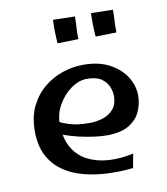

<svg xmlns="http://www.w3.org/2000/svg" viewBox="-77 -725 691 795"><g transform="rotate(-10 268.5 -327.0)"><path d="M419 2Q365 8 311 5.5Q257 3 209 -10Q161 -23 124 -49.5Q87 -76 66 -117.5Q45 -159 45 -219Q45 -279 66.5 -323Q88 -367 123.5 -396.5Q159 -426 202.5 -440.5Q246 -455 290 -455Q357 -455 402.5 -429.5Q448 -404 470.5 -366Q493 -328 492 -288Q492 -255 477.5 -223Q463 -191 429 -170.5Q395 -150 335 -150Q314 -150 283.5 -154Q253 -158 220.5 -165.5Q188 -173 159.5 -183.5Q131 -194 114 -207L138 -246Q157 -234 190.5 -223.5Q224 -213 274 -213Q305 -213 332 -222Q359 -231 376 -251.5Q393 -272 393 -306Q393 -325 384.5 -345.5Q376 -366 355 -380.5Q334 -395 295 -395Q260 -395 227 -371Q194 -347 173 -310Q152 -273 152 -232Q152 -171 175 -131Q198 -91 237.5 -71Q277 -51 326.5 -48Q376 -45 430 -57ZM201 -561Q199 -584 198.5 -611Q198 -638 199 -660L291 -658Q291 -633 289.5 -611Q288 -589 289 -563ZM361 -561Q359 -584 358.5 -611Q358 -638 359 -660L451 -658Q451 -633 449.5 -611Q448 -589 449 -563Z"/></g></svg>

Font: Marhey Light
Style: Regular
Weight: 300
Designer: Nur Syamsi & Bustanul Arifin
Foundry: Namelatype
Version: Version 1.000